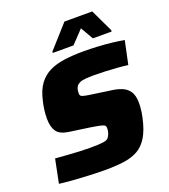

<svg xmlns="http://www.w3.org/2000/svg" viewBox="-160 -1014 998 1136"><g transform="rotate(-20 338.5 -446.0)"><path d="M306 8Q259 8 206.5 5.5Q154 3 105 -0.5Q56 -4 20 -9L50 -158Q89 -155 128.5 -152Q168 -149 203.5 -147.5Q239 -146 265 -146Q296 -146 316.5 -147Q337 -148 350.5 -150Q364 -152 372 -156Q378 -159 382.5 -164.5Q387 -170 390.5 -176.5Q394 -183 396.5 -191Q399 -199 400 -207Q401 -215 401 -222Q401 -232 396 -237.5Q391 -243 372.5 -247.5Q354 -252 310 -259L177 -278Q124 -286 104.5 -315Q85 -344 85 -395Q85 -422 88.5 -450Q92 -478 99 -505Q113 -568 141.5 -605.5Q170 -643 211 -662.5Q252 -682 305.5 -689Q359 -696 424 -696Q467 -696 514 -693.5Q561 -691 604 -686Q647 -681 677 -675L646 -529Q616 -533 577.5 -536Q539 -539 500 -540.5Q461 -542 427 -542Q404 -542 387 -540.5Q370 -539 358 -536.5Q346 -534 338 -528Q331 -525 326 -518.5Q321 -512 318 -504.5Q315 -497 314 -488.5Q313 -480 313 -470Q313 -456 325.5 -451Q338 -446 373 -441L499 -423Q534 -419 563.5 -407.5Q593 -396 611 -370.5Q629 -345 629 -295Q629 -284 628 -269.5Q627 -255 624.5 -239Q622 -223 618 -205Q602 -133 576 -90.5Q550 -48 512.5 -27Q475 -6 424 1Q373 8 306 8ZM251 -749V-757L379 -900H554L622 -757L621 -749H503L457 -829L381 -749Z"/></g></svg>

Font: Saira SemiExpanded ExtraBold
Style: Italic
Weight: 800
Width: 6
Italic angle: -12°
Designer: Hector Gatti with collaboration of the Omnibus-Type team
Foundry: Omnibus-Type
Version: Version 1.101